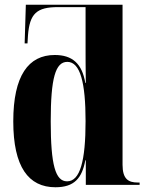

<svg xmlns="http://www.w3.org/2000/svg" viewBox="-20 -780 623 810"><path d="M214 10C293 10 326 -28 340 -104H342V0H569V-10H561C522 -10 497 -24 497 -85V-760H89L84 -597H96L98 -630C105 -723 135 -750 225 -750H341V-586C341 -548 341 -496 342 -430H340C326 -512 285 -548 211 -548C100 -548 36 -461 36 -268C36 -76 100 10 214 10ZM263 -15C214 -15 194 -83 194 -268C194 -451 214 -519 264 -519C319 -519 341 -430 341 -269C341 -101 318 -15 263 -15Z"/></svg>

Font: Noto Serif Display Condensed ExtraBold
Style: Regular
Weight: 800
Width: 3
Designer: Monotype Design Team
Foundry: Monotype Imaging Inc.
Version: Version 2.009